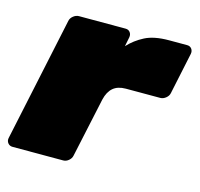

<svg xmlns="http://www.w3.org/2000/svg" viewBox="-94 -608 724 696"><g transform="rotate(15 268.0 -260.0)"><path d="M10 0Q-1 0 -7.5 -8Q-14 -16 -12 -27L87 -493Q89 -504 99 -512Q109 -520 120 -520H295Q306 -520 312 -512Q318 -504 316 -493L309 -458Q334 -485 368 -502.5Q402 -520 458 -520H526Q537 -520 543 -512Q549 -504 547 -493L514 -337Q512 -326 502 -318Q492 -310 481 -310H352Q322 -310 304.5 -295Q287 -280 280 -250L232 -27Q230 -16 220.5 -8Q211 0 200 0Z"/></g></svg>

Font: Rubik Light Black
Style: Italic
Weight: 900
Italic angle: -12°
Version: Version 2.104